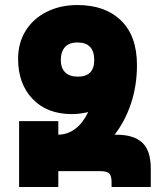

<svg xmlns="http://www.w3.org/2000/svg" viewBox="-20 -744 656 764"><path d="M580 -73V0H424V-18Q424 -43 415.5 -53Q407 -63 379 -63H212V0H56V-262H212V-208Q251 -209 281 -232.5Q311 -256 331 -298Q297 -290 266 -290Q167 -290 109.5 -350.5Q52 -411 52 -510Q52 -573 82 -621.5Q112 -670 166 -697Q220 -724 288 -724Q398 -724 461.5 -662.5Q525 -601 525 -485Q525 -404 501.5 -333Q478 -262 436 -208H443Q512 -208 546 -176.5Q580 -145 580 -73ZM290 -439Q355 -439 355 -505Q355 -575 288 -575Q255 -575 238.5 -556.5Q222 -538 222 -505Q222 -474 239 -456.5Q256 -439 290 -439Z"/></svg>

Font: Noto Sans Armenian Black Cond
Style: Regular
Weight: 900
Width: 3
Designer: Monotype Design team
Foundry: Monotype Imaging Inc.
Version: Version 1.000